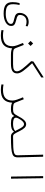

<svg xmlns="http://www.w3.org/2000/svg" viewBox="1570 -2314 963 4142"><g transform="rotate(90 2051.0 -243.5)"><path d="M273.9 159.2C428.2 159.2 541 91.8 541 -2.4C541 -56.2 520.5 -86.4 414.6 -111.3C316.4 -134.3 303.2 -152.8 303.2 -195.8C303.2 -258.8 344.7 -335.4 449.2 -335.4C484.4 -335.4 513.7 -328.6 541.5 -316.9L550.3 -357.4C527.8 -370.1 493.2 -381.3 452.1 -381.3C323.2 -381.3 258.3 -280.3 258.3 -189C258.3 -121.6 292.5 -88.9 383.8 -69.8C486.8 -48.3 496.1 -28.8 496.1 5.9C496.1 65.4 400.9 113.3 283.7 113.3C103.5 113.3 71.3 61.5 71.3 -52.2C71.3 -96.7 76.7 -130.4 87.9 -185.1H46.9C31.7 -131.8 26.4 -83 26.4 -32.7C26.4 109.9 107.4 159.2 273.9 159.2Z M1023.9 -25.4C1048.3 -9.3 1089.4 1.5 1166 1.5C1189.5 1.5 1203.6 -3.9 1203.6 -21.5C1203.6 -38.6 1196.3 -44.4 1171.9 -44.4C1060.5 -44.4 1037.6 -56.2 1022 -91.8C1002.9 -135.3 986.8 -185.1 949.7 -275.4L907.7 -258.8C944.3 -172.4 978 -85.4 978 -35.6C978 109.9 902.8 172.9 743.7 172.9C699.7 172.9 669.4 168.5 633.3 161.6L629.4 206.1C662.1 213.9 705.6 218.8 748 218.8C922.9 218.8 1014.2 147 1023.9 -25.4ZM918 -368.2 972.2 -422.4 918 -477.1 863.8 -422.4Z M1166 1.5H1352.1C1496.6 1.5 1564 -36.1 1564 -133.3C1564 -209 1501 -286.6 1344.7 -456.5L1652.3 -653.8L1649.9 -704.6L1307.1 -482.9L1300.3 -434.6C1436 -287.1 1519 -195.3 1519 -128.9C1519 -67.4 1476.1 -44.4 1365.7 -44.4H1171.9Z M2195.8 -25.4C2220.2 -9.3 2261.2 1.5 2337.9 1.5C2361.3 1.5 2375.5 -3.9 2375.5 -21.5C2375.5 -38.6 2368.2 -44.4 2343.8 -44.4C2232.4 -44.4 2209.5 -56.2 2193.8 -91.8C2174.8 -135.3 2158.7 -185.1 2121.6 -275.4L2079.6 -258.8C2116.2 -172.4 2149.9 -85.4 2149.9 -35.6C2149.9 109.9 2074.7 172.9 1915.5 172.9C1871.6 172.9 1841.3 168.5 1805.2 161.6L1801.3 206.1C1834 213.9 1877.4 218.8 1919.9 218.8C2094.7 218.8 2186 147 2195.8 -25.4Z M2335 1.5C2408.7 1.5 2453.6 -13.2 2479 -66.9H2486.8C2501 -21.5 2543 1.5 2642.6 1.5C2731 1.5 2785.6 -15.1 2815.9 -61H2824.2C2854 -15.1 2879.9 1.5 2923.8 1.5C2947.3 1.5 2956.5 -3.4 2956.5 -20C2956.5 -35.2 2949.7 -44.4 2929.7 -44.4C2878.4 -44.4 2867.2 -67.4 2810.5 -181.2C2758.8 -285.6 2717.3 -326.7 2660.2 -326.7C2596.7 -326.7 2547.4 -273.4 2474.1 -133.8C2437 -63 2412.1 -44.4 2343.8 -44.4C2322.3 -44.4 2317.4 -33.2 2317.4 -19.5C2317.4 -5.4 2322.3 1.5 2335 1.5ZM2807.1 -89.4C2764.6 -55.2 2716.3 -44.4 2653.8 -44.4C2567.9 -44.4 2519.5 -58.1 2519.5 -108.9C2519.5 -148.9 2595.2 -280.8 2656.2 -280.8C2700.7 -280.8 2728.5 -243.2 2771.5 -157.7C2784.7 -131.3 2796.4 -108.4 2807.1 -89.4Z M2923.8 1.5C3338.9 1.5 3378.4 -32.7 3375 -161.1L3361.8 -693.4H3316.9L3330.1 -151.4C3332 -63 3307.1 -44.4 2929.7 -44.4C2910.2 -44.4 2897 -39.6 2897 -21C2897 -5.4 2904.8 1.5 2923.8 1.5Z M3790 0H3835L3824.7 -693.4H3779.8Z"/></g></svg>

Font: Cascadia Code PL ExtraLight
Style: Regular
Weight: 200
Monospace: yes
Designer: Aaron Bell
Foundry: Saja Typeworks
Version: Version 2404.023